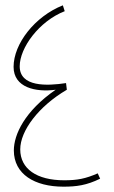

<svg xmlns="http://www.w3.org/2000/svg" viewBox="-20 -695 427 721"><path d="M347 -44C301 -24 271 -18 221 -18C118 -18 56 -61 56 -134C56 -204 125 -296 231 -358L228 -383C156 -372 54 -368 54 -446C54 -515 126 -615 223 -653L216 -675C110 -633 31 -530 31 -444C31 -366 114 -348 189 -358C73 -278 32 -190 32 -130C32 -41 110 6 218 6C267 6 305 1 356 -24Z"/></svg>

Font: Noto Sans Arabic ExtCond Thin
Style: Regular
Weight: 100
Width: 2
Designer: Monotype Design Team, Nadine Chahine, Nizar Qandah and Khaled Hosny
Foundry: Monotype Imaging Inc.
Version: Version 2.012